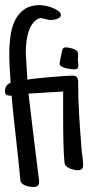

<svg xmlns="http://www.w3.org/2000/svg" viewBox="-20 -666 363 750"><path d="M304.7 -21.5Q304.7 -10.3 299.3 -5.6Q293.9 -1 282.7 -1Q277.3 -1 270.3 -2.4Q263.2 -3.9 256.1 -6.6Q249 -9.3 243.2 -13.2Q237.3 -17.1 234.4 -22Q232.4 -24.9 231.2 -38.6Q230 -52.2 229 -73.2Q228 -94.2 227.5 -120.1Q227.1 -146 226.8 -172.6Q226.6 -199.2 226.6 -225.1Q226.6 -251 226.6 -271.5V-308.6Q214.4 -307.6 200.7 -306.9Q187 -306.2 173.1 -305.4Q159.2 -304.7 146 -303.7Q132.8 -302.7 122.1 -302.2L91.3 -300.3Q101.1 -216.3 108.2 -158.7Q115.2 -101.1 119.9 -63.2Q124.5 -25.4 127.2 -4.2Q129.9 17.1 131.1 27.6Q132.3 38.1 132.6 41Q132.8 43.9 132.8 45.9Q132.8 56.2 126.5 60.3Q120.1 64.5 110.8 64.5Q104.5 64.5 96.7 63.2Q88.9 62 81.5 59.6Q74.2 57.1 68.4 52.7Q62.5 48.3 60.1 42Q56.6 4.4 52 -38.6Q47.4 -81.5 42.5 -125.2Q37.6 -168.9 33 -211.9Q28.3 -254.9 25.4 -292.5Q23.4 -292 21.5 -292.2Q19.5 -292.5 17.1 -292.5Q9.8 -292.5 4.6 -296.1Q-0.5 -299.8 -0.5 -309.6Q-0.5 -320.8 4.9 -330.1Q10.3 -339.4 21.5 -342.3Q20 -369.1 17.8 -402.1Q15.6 -435.1 16.4 -468.8Q17.1 -502.4 22.5 -534.4Q27.8 -566.4 41 -591.1Q54.2 -615.7 77.1 -630.9Q100.1 -646 136.2 -646Q143.1 -646 156.7 -643.6Q170.4 -641.1 183.8 -636Q197.3 -630.9 207.5 -623.5Q217.8 -616.2 217.8 -606.9Q217.8 -601.6 213.1 -597.9Q208.5 -594.2 202.1 -592Q195.8 -589.8 189.5 -588.9Q183.1 -587.9 179.7 -587.9Q168.5 -587.9 158.2 -591.3Q147.9 -594.7 137.7 -595.7Q121.6 -591.3 110.6 -578.1Q99.6 -564.9 93 -546.1Q86.4 -527.3 83.5 -504.9Q80.6 -482.4 80.6 -460L86.9 -355Q94.7 -356.4 109.4 -358.2Q124 -359.9 141.8 -361.6Q159.7 -363.3 178.7 -365Q197.8 -366.7 215.1 -367.9Q232.4 -369.1 245.6 -369.9Q258.8 -370.6 264.6 -370.6Q275.9 -370.6 280.5 -364.3Q285.2 -357.9 285.2 -348.1Q285.2 -282.7 289.3 -214.8Q293.5 -147 298.8 -80.6Q299.3 -75.2 299.8 -70.3Q300.3 -65.4 301.3 -60.5Q302.2 -50.8 303.5 -41.3Q304.7 -31.7 304.7 -21.5ZM286.1 -410.6Q286.1 -402.3 282.5 -398.7Q278.8 -395 269.5 -395Q265.1 -395 255.6 -396.2Q246.1 -397.5 236.6 -399.9Q227.1 -402.3 220 -406.7Q212.9 -411.1 212.9 -417.5Q212.9 -419.4 214.6 -428.5Q216.3 -437.5 218.3 -447.8Q220.2 -458 222.2 -466.3Q224.1 -474.6 225.1 -475.6V-475.1Q227.5 -479 230.7 -480Q233.9 -481 237.3 -481Q241.7 -481 248.8 -479.7Q255.9 -478.5 262.9 -476.3Q270 -474.1 275.9 -470.7Q281.7 -467.3 283.2 -463.4Q284.7 -459.5 284.9 -452.9Q285.2 -446.3 284.7 -440.9Q284.7 -439 284.4 -436.3Q284.2 -433.6 284.2 -432.1Q284.2 -429.7 284.4 -427.2Q284.7 -424.8 285.2 -422.4Q285.6 -419.9 285.9 -417Q286.1 -414.1 286.1 -410.6Z"/></svg>

Font: Just Another Hand
Style: Regular
Weight: 400
Designer: Astigmatic (AOETI)
Foundry: Astigmatic (AOETI)
Version: Version 1.000